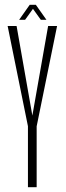

<svg xmlns="http://www.w3.org/2000/svg" viewBox="-20 -784 276 804"><path d="M97 0H133.5V-255L219 -675H181.5L115.5 -300L49.5 -675H12L97 -255.5ZM60 -701H85L118 -747L151 -701H174.5L130 -764H104.5Z"/></svg>

Font: Anybody ExtraCondensed ExtraLight
Style: Regular
Weight: 250
Width: 2
Version: Version 1.113;gftools[0.9.25]